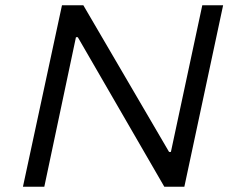

<svg xmlns="http://www.w3.org/2000/svg" viewBox="-20 -708 892 728"><path d="M67 0 215 -688H296L621 -132H628L747 -688H826L679 0H603L275 -567H268L148 0Z"/></svg>

Font: Saira Expanded
Style: Italic
Weight: 400
Width: 7
Italic angle: -12°
Designer: Hector Gatti with collaboration of the Omnibus-Type team
Foundry: Omnibus-Type
Version: Version 1.101